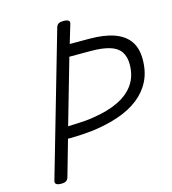

<svg xmlns="http://www.w3.org/2000/svg" viewBox="-143 -1131 1131 1261"><g transform="rotate(-15 422.0 -500.5)"><path d="M116 14Q94 14 83.5 7Q73 0 77 -16L357 -988Q362 -1002 373 -1008.5Q384 -1015 406 -1015Q428 -1015 439 -1008Q450 -1001 445 -985L407 -858H540Q641 -858 708.5 -834Q776 -810 810 -761.5Q844 -713 844 -638Q844 -554 812.5 -491Q781 -428 723.5 -383Q666 -338 586.5 -310.5Q507 -283 411 -270Q368 -265 322 -262.5Q276 -260 235 -260L165 -14Q160 0 149.5 7Q139 14 116 14ZM257 -339Q284 -340 313.5 -341Q343 -342 373.5 -344.5Q404 -347 432 -352Q534 -367 606 -402.5Q678 -438 715.5 -494Q753 -550 753 -628Q753 -681 729.5 -714.5Q706 -748 656 -763Q606 -778 528 -778H383Z"/></g></svg>

Font: Playwrite AU QLD
Style: Regular
Weight: 400
Designer: Veronika Burian, José Scaglione
Foundry: TypeTogether
Version: Version 1.002